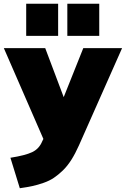

<svg xmlns="http://www.w3.org/2000/svg" viewBox="-48 -763 662 1010"><path d="M306.2 -574.2V-743.2H474.1V-574.2ZM89.8 -574.2V-743.2H257.8V-574.2ZM56.2 227.1 6.8 66.9Q84.5 54.7 121.1 37.4Q157.7 20 173.8 -19L180.2 -32.2L-27.8 -509.8H189.9L287.1 -252L390.1 -509.8H594.2L367.2 2Q348.1 44.9 327.4 77.6Q306.6 110.4 283 133.3Q259.3 156.2 235.8 172.1Q212.4 188 181.6 198.7Q150.9 209.5 123 215.6Q95.2 221.7 56.2 227.1Z"/></svg>

Font: Mulish ExtraBlack
Style: Regular
Weight: 1000
Designer: Vernon Adams
Foundry: Vernon Adams
Version: Version 3.603; ttfautohint (v1.8.3)